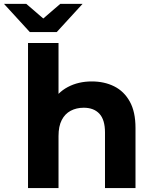

<svg xmlns="http://www.w3.org/2000/svg" viewBox="-71 -962 781 982"><path d="M72.3 0V-742H228.3V-388.8L193 -433.6Q222 -488.4 275.9 -516.9Q329.8 -545.5 398.6 -545.5Q462.8 -545.5 513.2 -520.3Q563.6 -495.1 592.8 -442.6Q622 -390.2 622 -307.8V0H466V-284.5Q466 -349.3 437.5 -380.2Q408.9 -411 357.4 -411Q319.9 -411 290.4 -395.4Q261 -379.8 244.7 -347.9Q228.3 -316.1 228.3 -266.1V0ZM81.5 -798 -50.7 -942.3H63.3L201.7 -823.2H99L237.3 -942.3H351.4L219.2 -798Z"/></svg>

Font: Montserrat Thin
Style: Regular
Weight: 100
Designer: Julieta Ulanovsky
Foundry: Julieta Ulanovsky
Version: Version 9.000